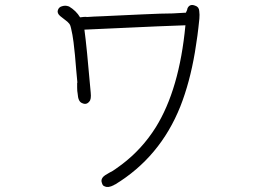

<svg xmlns="http://www.w3.org/2000/svg" viewBox="-20 -724 1040 774"><path d="M783.2 -679.7Q785.2 -665 783.7 -648.4Q782.2 -631.8 779.8 -612.3Q777.3 -592.8 775.9 -580.6Q774.4 -568.4 770.5 -544.4Q766.6 -520.5 765.6 -512.7Q745.1 -391.6 707 -294.9Q666 -192.4 600.1 -113.8Q534.2 -35.2 444.3 19.5Q443.4 19.5 443.4 19.5Q442.4 20.5 438.5 22.5Q416 34.2 402.3 27.3Q393.6 25.4 390.6 12.7Q386.7 2.9 392.6 -6.8Q396.5 -12.7 403.8 -17.6Q411.1 -22.5 420.9 -27.8Q430.7 -33.2 434.6 -35.2Q438.5 -37.1 471.7 -61.5Q552.7 -123 607.4 -210Q703.1 -363.3 727.5 -622.1Q702.1 -622.1 320.3 -604.5Q329.1 -542 345.7 -350.6Q348.6 -323.2 339.8 -314.5Q328.1 -299.8 310.5 -308.6Q294.9 -314.5 293 -346.7Q291 -356.4 291 -371.1V-390.6H292Q290 -408.2 287.1 -443.8Q284.2 -479.5 282.2 -501.5Q280.3 -523.4 276.4 -554.2Q272.5 -585 266.6 -609.4Q264.6 -621.1 259.3 -628.4Q253.9 -635.7 240.2 -645.5L222.7 -659.2Q209 -670.9 213.4 -683.6Q217.8 -696.3 231.4 -699.2Q244.1 -703.1 256.8 -698.2H257.8Q287.1 -680.7 302.7 -654.3H304.7Q317.4 -656.2 328.1 -656.2V-655.3Q338.9 -656.2 359.4 -657.2Q379.9 -658.2 396.5 -658.7Q413.1 -659.2 427.7 -660.2Q470.7 -662.1 553.2 -666Q635.7 -669.9 675.8 -669.9L729.5 -672.9Q730.5 -674.8 731.4 -677.7Q734.4 -682.6 735.4 -688.5V-689.5Q744.1 -710 766.6 -701.2Q782.2 -696.3 783.2 -679.7Z"/></svg>

Font: irohamaru Light
Style: Regular
Weight: 200
Designer: [Source Han Sans]
Ryoko NISHIZUKA  (kana & ideographs); Paul D. Hunt (Latin, Greek & Cyrillic); Wenlong ZHANG  (bopomofo
Version: Version 1.01